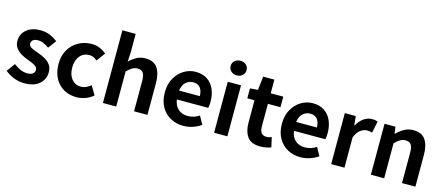

<svg xmlns="http://www.w3.org/2000/svg" viewBox="-53 -1417 4711 2037"><g transform="rotate(15 2303.0 -398.0)"><path d="M239 14Q127 14 26 -65L93 -157Q130 -128 167 -112Q204 -96 243 -96Q285 -96 304.5 -112.5Q324 -129 324 -155Q324 -184 293 -201.5Q262 -219 220 -234Q214 -236 207 -239Q171 -252 136 -272.5Q101 -293 77.5 -324.5Q54 -356 54 -402Q54 -478 111 -526Q168 -574 262 -574Q324 -574 371 -553Q418 -532 453 -505L387 -416Q357 -437 327.5 -450.5Q298 -464 266 -464Q229 -464 210.5 -449Q192 -434 192 -410Q192 -383 219.5 -367.5Q247 -352 287 -339Q296 -336 306 -332Q344 -319 379.5 -299Q415 -279 438.5 -247Q462 -215 462 -163Q462 -90 405.5 -38Q349 14 239 14Z M812 14Q735 14 673 -20.5Q611 -55 575 -121Q539 -187 539 -279Q539 -373 579 -438.5Q619 -504 684 -539Q749 -574 825 -574Q877 -574 917 -556.5Q957 -539 988 -512L918 -417Q880 -454 832 -454Q768 -454 728.5 -406.5Q689 -359 689 -279Q689 -200 728 -153Q767 -106 828 -106Q858 -106 886 -118.5Q914 -131 937 -151L995 -54Q955 -19 907 -2.5Q859 14 812 14Z M1101 0V-798H1247V-597L1241 -492Q1274 -525 1317 -549.5Q1360 -574 1417 -574Q1508 -574 1549 -514.5Q1590 -455 1590 -349V0H1443V-331Q1443 -396 1424 -422Q1405 -448 1364 -448Q1330 -448 1304 -432Q1278 -416 1247 -385V0Z M1984 14Q1906 14 1843 -21Q1780 -56 1743 -121.5Q1706 -187 1706 -279Q1706 -370 1743.5 -436Q1781 -502 1840.5 -538Q1900 -574 1967 -574Q2044 -574 2096 -539.5Q2148 -505 2174.5 -444.5Q2201 -384 2201 -306Q2201 -286 2199 -267.5Q2197 -249 2194 -239H1849Q1859 -170 1900.5 -134.5Q1942 -99 2004 -99Q2073 -99 2130 -138L2180 -48Q2089 14 1984 14ZM1847 -336H2075Q2075 -393 2049 -426.5Q2023 -460 1969 -460Q1925 -460 1890.5 -429Q1856 -398 1847 -336Z M2322 0V-560H2468V0ZM2396 -650Q2358 -650 2333 -673Q2308 -696 2308 -730Q2308 -766 2333 -788Q2358 -810 2396 -810Q2434 -810 2458.5 -788Q2483 -766 2483 -730Q2483 -696 2458.5 -673Q2434 -650 2396 -650Z M2831 14Q2731 14 2689 -44Q2647 -102 2647 -196V-444H2568V-553L2654 -560L2671 -710H2794V-560H2932V-444H2794V-196Q2794 -100 2870 -102Q2884 -102 2898.5 -105.5Q2913 -109 2925 -114L2949 -7Q2927 1 2897.5 7.5Q2868 14 2831 14Z M3270 14Q3192 14 3129 -21Q3066 -56 3029 -121.5Q2992 -187 2992 -279Q2992 -370 3029.5 -436Q3067 -502 3126.5 -538Q3186 -574 3253 -574Q3330 -574 3382 -539.5Q3434 -505 3460.5 -444.5Q3487 -384 3487 -306Q3487 -286 3485 -267.5Q3483 -249 3480 -239H3135Q3145 -170 3186.5 -134.5Q3228 -99 3290 -99Q3359 -99 3416 -138L3466 -48Q3375 14 3270 14ZM3133 -336H3361Q3361 -393 3335 -426.5Q3309 -460 3255 -460Q3211 -460 3176.5 -429Q3142 -398 3133 -336Z M3608 0V-560H3728L3738 -461H3742Q3773 -516 3815.5 -545Q3858 -574 3901 -574Q3948 -574 3967 -562L3941 -435Q3918 -444 3883 -444Q3850 -444 3814.5 -419Q3779 -394 3754 -334V0Z M4044 0V-560H4164L4174 -486H4178Q4214 -523 4258.5 -548.5Q4303 -574 4360 -574Q4451 -574 4492 -514.5Q4533 -455 4533 -349V0H4386V-331Q4386 -396 4367 -422Q4348 -448 4307 -448Q4273 -448 4247 -432Q4221 -416 4190 -385V0Z"/></g></svg>

Font: Source Han Sans CN Bold
Style: Bold
Weight: 700
Designer: Ryoko NISHIZUKA 西塚涼子 (kana & ideographs); Paul D. Hunt (Latin, Greek & Cyrillic); Wenlong ZHANG 张文龙 (bopomofo); Sandoll 
Foundry: Adobe Systems Incorporated
Version: Version 1.00;May 30, 2023;FontCreator 11.5.0.2422 32-bit